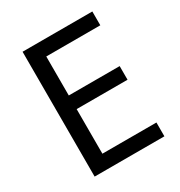

<svg xmlns="http://www.w3.org/2000/svg" viewBox="-169 -832 893 951"><g transform="rotate(-30 278.0 -357.0)"><path d="M496 0H97V-714H496V-635H187V-412H478V-334H187V-79H496Z"/></g></svg>

Font: Go Noto Kurrent-Regular
Style: Regular
Weight: 400
Designer: Monotype Design Team
Foundry: Monotype Imaging Inc.
Version: Version 2.012; ttfautohint (v1.8.4.7-5d5b)